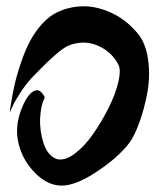

<svg xmlns="http://www.w3.org/2000/svg" viewBox="-20 -596 514 613"><path d="M109.4 -303.7Q126 -288.6 121.1 -279.8Q110.4 -260.3 108.2 -219.7Q106 -179.2 119.1 -138.7Q132.3 -98.1 162.1 -87.9Q187.5 -82 219 -105.7Q250.5 -129.4 277.8 -168.9Q305.2 -208.5 326.9 -252Q348.6 -295.4 357.7 -333.7Q366.7 -372.1 358.4 -388.7Q336.9 -431.2 292 -450.4Q247.1 -469.7 198.2 -450.2Q167.5 -437.5 83 -349.1Q63 -328.1 44.9 -300Q26.9 -272 19 -254.4L11.2 -236.8Q11.7 -242.2 12.9 -251.7Q14.2 -261.2 19.3 -289.6Q24.4 -317.9 31.2 -344.5Q38.1 -371.1 50.3 -405.5Q62.5 -439.9 77.4 -467.5Q92.3 -495.1 114.5 -519.8Q136.7 -544.4 162.1 -556.6Q199.7 -574.7 242.9 -575.9Q286.1 -577.1 333.7 -555.9Q381.3 -534.7 418.5 -490.7Q445.8 -458.5 452.9 -405.3Q460 -352.1 450.4 -300.3Q440.9 -248.5 424.8 -204.6Q408.7 -160.6 392.1 -138.7Q357.4 -93.3 289.3 -48.1Q221.2 -2.9 176.3 -3.4Q128.9 -3.9 87.6 -48.3Q46.4 -92.8 36.6 -150.9Q28.3 -201.7 52.2 -256.8Q70.3 -298.8 91.3 -306.6Q101.6 -310.1 109.4 -303.7Z"/></svg>

Font: Superheroes Libre
Style: Regular
Weight: 400
Version: Version 001.000